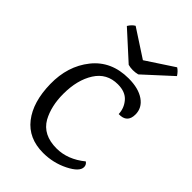

<svg xmlns="http://www.w3.org/2000/svg" viewBox="-214 -781 880 880"><g transform="rotate(45 226.0 -341.0)"><path d="M418 -72Q418 -42 361 -13.5Q304 15 239 15Q144 15 92.5 -51Q41 -117 39 -231.5Q37 -346 100 -425Q163 -504 275 -504Q339 -504 376.5 -478Q414 -452 414 -409Q414 -354 358 -356Q357 -393 332.5 -421.5Q308 -450 259 -450Q188 -450 150.5 -391Q113 -332 113 -242Q113 -163 144 -106Q180 -43 268 -43Q340 -43 405 -96Q418 -87 418 -72ZM424 -668 293 -548Q261 -540 231 -548L99 -668Q111 -688 127 -697L262 -609L396 -697Q411 -688 424 -668Z"/></g></svg>

Font: Karma
Style: Regular
Weight: 400
Designer: Joana Correia
Foundry: Indian Type Foundry
Version: Version 1.202;PS 1.0;hotconv 1.0.78;makeotf.lib2.5.61930; tt